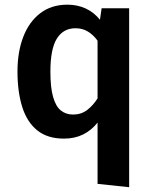

<svg xmlns="http://www.w3.org/2000/svg" viewBox="-20 -564 640 802"><path d="M261.5 -544.5Q303.5 -544.5 338 -528.5Q372.5 -512.5 397.5 -481.5L404.5 -529.5H519.5V218L387.5 204V-52Q362.5 -20 327.5 -2.5Q292.5 15 247 15Q178 15 135.2 -19.8Q92.5 -54.5 72.8 -117.5Q53 -180.5 53 -265.5Q53 -346.5 77 -409.5Q101 -472.5 147.8 -508.5Q194.5 -544.5 261.5 -544.5ZM295.5 -446Q244.5 -446 217.5 -402.8Q190.5 -359.5 190.5 -265Q190.5 -198.5 201.8 -159Q213 -119.5 234.2 -102.5Q255.5 -85.5 285.5 -85.5Q319 -85.5 344 -104.5Q369 -123.5 387.5 -153V-394Q370 -418.5 347.2 -432.2Q324.5 -446 295.5 -446Z"/></svg>

Font: Fira Code Light SemiBold
Style: Regular
Weight: 600
Monospace: yes
Version: Version 5.002